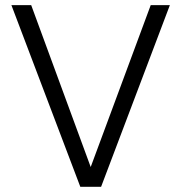

<svg xmlns="http://www.w3.org/2000/svg" viewBox="-20 -719 699 739"><path d="M329.1 -76.2 560.1 -699.2H633.8L369.1 0H289.1L23.9 -699.2H100.1Z"/></svg>

Font: SVN-Poppins Light
Style: Regular
Weight: 300
Designer: Ninad Kale (Devanagari), Jonny Pinhorn (Latin)
Foundry: Indian Type Foundry
Version: Version 3.002 2017